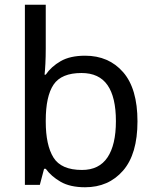

<svg xmlns="http://www.w3.org/2000/svg" viewBox="-20 -780 655 810"><path d="M173 -575Q173 -541 171.5 -511.5Q170 -482 168 -465H173Q196 -499 236 -522Q276 -545 339 -545Q439 -545 499.5 -475.5Q560 -406 560 -268Q560 -130 499 -60Q438 10 339 10Q276 10 236 -13Q196 -36 173 -68H166L148 0H85V-760H173ZM324 -472Q239 -472 206 -423Q173 -374 173 -271V-267Q173 -168 205.5 -115.5Q238 -63 326 -63Q398 -63 433.5 -116Q469 -169 469 -269Q469 -370 433.5 -421Q398 -472 324 -472Z"/></svg>

Font: Noto Sans NKo Unjoined
Style: Regular
Weight: 400
Designer: Monotype Design Team
Foundry: Monotype Imaging Inc.
Version: Version 2.004